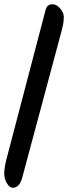

<svg xmlns="http://www.w3.org/2000/svg" viewBox="-20 -716 321 906"><path d="M281 -638Q281 -619 278.5 -605Q276 -591 273 -579L85 122Q78 147 67 158.5Q56 170 41 170Q25 170 12.5 148.5Q0 127 0 104Q0 91 2.5 73.5Q5 56 10 37L194 -665Q199 -685 208 -690.5Q217 -696 227 -696Q247 -696 264 -676Q281 -656 281 -638Z"/></svg>

Font: Alkatra SemiBold
Style: Regular
Weight: 600
Designer: Suman Bhandary
Version: Version 1.100;gftools[0.9.22]